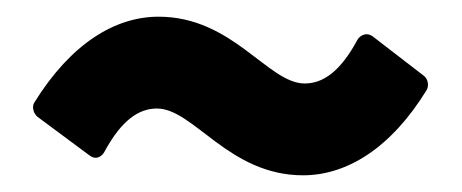

<svg xmlns="http://www.w3.org/2000/svg" viewBox="-20 -445 553 230"><path d="M87 -259C96 -252 103 -259 105 -263C126 -302 147 -315 168 -315C212 -315 254 -235 343 -235C395 -235 448 -267 491 -337C494 -342 493 -350 488 -354L427 -401C418 -408 410 -401 408 -397C387 -358 366 -345 345 -345C301 -345 259 -425 170 -425C118 -425 65 -393 21 -322C18 -317 20 -309 25 -305Z"/></svg>

Font: Falling Sky
Style: Bd
Weight: 700
Designer: Paul D. Hunt
Foundry: Adobe Systems Incorporated
Version: Version 1.02